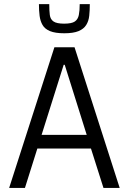

<svg xmlns="http://www.w3.org/2000/svg" viewBox="-20 -919 630 939"><path d="M24.8 0 246.1 -688H344.5L565.3 0H486L424.8 -192.7H162.7L102 0ZM183.4 -259.3H404.1L296.5 -602.2H291.5ZM294.5 -756.3Q250 -756.3 224.6 -766.8Q199.3 -777.3 188.2 -796.6Q177 -815.8 173.7 -841.6Q170.4 -867.4 170.4 -898.9H220.9Q220.9 -867.4 223.6 -845.9Q226.3 -824.5 241.9 -813.9Q257.4 -803.3 293.5 -803.3Q330.7 -803.3 346 -813.9Q361.3 -824.5 365.5 -845.7Q369.8 -866.9 369.8 -898.9H419.2Q419.2 -867.4 416.4 -841.6Q413.6 -815.8 401.5 -796.6Q389.3 -777.3 364 -766.8Q338.6 -756.3 294.5 -756.3Z"/></svg>

Font: Saira Thin SemiCondensed
Style: Regular
Weight: 100
Width: 4
Version: Version 1.101